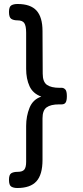

<svg xmlns="http://www.w3.org/2000/svg" viewBox="-20 -782 414 962"><path d="M67 160Q48 160 36.5 153Q25 146 25 119Q25 93 36.5 86Q48 79 68 79Q93 79 102 67.5Q111 56 111 29V-151Q111 -200 128 -242Q145 -284 187 -298Q145 -313 128 -350Q111 -387 111 -437V-618Q111 -653 101.5 -666.5Q92 -680 68 -680Q48 -680 36.5 -687.5Q25 -695 25 -722Q25 -748 36.5 -755Q48 -762 68 -762Q133 -762 163 -729Q193 -696 193 -626L194 -413Q194 -372 215 -357Q236 -342 279 -342H290Q299 -342 307 -334Q315 -326 315 -300Q315 -278 309 -268.5Q303 -259 289 -259H276Q234 -259 213.5 -244Q193 -229 193 -189V19Q193 93 162.5 126.5Q132 160 67 160Z"/></svg>

Font: Fredoka
Style: Regular
Weight: 400
Designer: Ben Nathan
Foundry: Milena B. Brandão, Ben Nathan
Version: Version 2.001